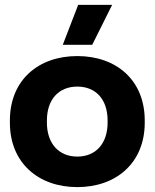

<svg xmlns="http://www.w3.org/2000/svg" viewBox="-20 -751 633 786"><path d="M296.5 15C456.5 15 572.5 -85 572.5 -248.5V-258C572.5 -422.5 456.5 -521.5 296.5 -521.5C136.5 -521.5 20.5 -422.5 20.5 -258V-248.5C20.5 -85 136.5 15 296.5 15ZM296.5 -110C221.5 -110 172 -162.5 172 -249.5V-257.5C172 -345 221.5 -396.5 296.5 -396.5C371.5 -396.5 420.5 -345 420.5 -257.5V-249.5C420.5 -162.5 371.5 -110 296.5 -110ZM300 -731 237 -567.5H357.5L439 -731Z"/></svg>

Font: MCL Standard Bold
Style: Regular
Weight: 700
Designer: Květoslav Bartoš
Foundry: Florian Karsten
Version: Version 1.001;Glyphs 3.2.3 (3260)